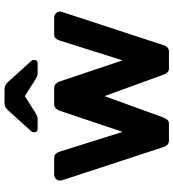

<svg xmlns="http://www.w3.org/2000/svg" viewBox="22 -808 785 870"><g transform="rotate(-90 415.0 -372.5)"><path d="M32 0ZM667 -496Q671 -507 677 -513.5Q683 -520 695 -520H771Q782 -520 790 -512Q798 -504 798 -493Q798 -489 797 -486L646 -25Q638 0 617 0H541Q529 0 523 -6.5Q517 -13 512 -25L415 -292L318 -25Q313 -13 307 -6.5Q301 0 289 0H213Q192 0 184 -25L33 -486Q32 -489 32 -493Q32 -504 40 -512Q48 -520 59 -520H135Q147 -520 153 -513.5Q159 -507 163 -496L253 -210L349 -496Q352 -505 359.5 -512.5Q367 -520 377 -520H453Q463 -520 470.5 -512.5Q478 -505 481 -496L577 -210ZM482 -726 574 -624Q579 -619 579 -611Q579 -595 563 -595H520Q511 -595 505 -597.5Q499 -600 489 -606L415 -653L341 -606Q331 -600 325 -597.5Q319 -595 310 -595H267Q251 -595 251 -611Q251 -619 256 -624L348 -726Q358 -737 366 -741Q374 -745 385 -745H445Q456 -745 464 -741Q472 -737 482 -726Z"/></g></svg>

Font: Hezaedrus Medium
Style: Regular
Weight: 500
Designer: Hubert & Fischer
Foundry: Hubert & Fischer
Version: Version 1.10;September 3, 2019;FontCreator 11.5.0.2425 64-bi